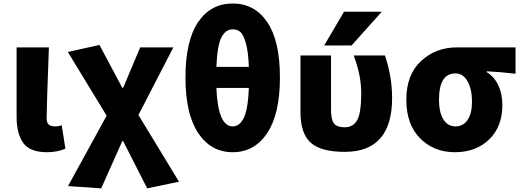

<svg xmlns="http://www.w3.org/2000/svg" viewBox="-20 -833 2899 1068"><path d="M241.2 13.7Q147.5 13.7 109.9 -37.1Q72.3 -87.9 72.3 -184.6V-569.3H252Q239.3 -229.5 239.3 -177.7Q239.3 -150.4 251 -140.1Q262.7 -129.9 288.1 -129.9Q308.6 -129.9 323.2 -136.7L343.8 -5.9Q297.9 13.7 241.2 13.7Z M543 214.8 358.4 202.1 573.2 -189.5 357.4 -543.9 533.2 -583 660.2 -344.7H665L759.8 -569.3H944.3L750 -193.4L975.6 177.7L798.8 214.8L665 -47.9H660.2Z M1364.3 -343.8H1183.6Q1192.4 -129.9 1274.4 -129.9Q1312.5 -129.9 1335.9 -176.8Q1359.4 -223.6 1364.3 -343.8ZM1183.6 -460.9H1364.3Q1361.3 -543.9 1347.7 -592.3Q1334 -640.6 1316.9 -655.3Q1299.8 -669.9 1274.4 -669.9Q1235.4 -669.9 1211.9 -625.5Q1188.5 -581.1 1183.6 -460.9ZM1011.7 -402.3Q1011.7 -606.4 1082 -710Q1152.3 -813.5 1274.4 -813.5Q1396.5 -813.5 1466.8 -709.5Q1537.1 -605.5 1537.1 -402.3Q1537.1 -199.2 1466.3 -92.8Q1395.5 13.7 1274.4 13.7Q1153.3 13.7 1082.5 -92.8Q1011.7 -199.2 1011.7 -402.3Z M2103.5 -767.6 1935.5 -580.1H1783.2L1893.6 -767.6ZM2161.1 -288.1Q2161.1 11.7 1897.5 11.7Q1764.6 11.7 1708 -39.6Q1651.4 -90.8 1651.4 -209V-524.4H1821.3V-224.6Q1821.3 -167 1837.9 -146Q1854.5 -125 1897.5 -125Q1944.3 -125 1966.8 -164.6Q1989.3 -204.1 1989.3 -315.4Q1989.3 -415 1947.3 -524.4H2121.1Q2161.1 -407.2 2161.1 -288.1Z M2240.2 -278.3Q2240.2 -418 2322.3 -493.7Q2404.3 -569.3 2519.5 -569.3H2847.7V-422.9Q2754.9 -433.6 2687.5 -436.5V-431.6Q2728.5 -407.2 2751.5 -359.4Q2774.4 -311.5 2774.4 -249Q2774.4 -128.9 2701.2 -57.6Q2627.9 13.7 2510.7 13.7Q2393.6 13.7 2316.9 -63.5Q2240.2 -140.6 2240.2 -278.3ZM2605.5 -267.6Q2605.5 -335 2581.1 -379.9Q2556.6 -424.8 2513.7 -424.8Q2421.9 -424.8 2421.9 -278.3Q2421.9 -208 2446.3 -168.9Q2470.7 -129.9 2513.7 -129.9Q2556.6 -129.9 2581.1 -166Q2605.5 -202.1 2605.5 -267.6Z"/></svg>

Font: Gen Shin Gothic Heavy
Style: Bold
Weight: 900
Designer: [Source Han Sans]
Ryoko NISHIZUKA  (kana & ideographs); Paul D. Hunt (Latin, Greek & Cyrillic); Wenlong ZHANG  (bopomofo
Version: Version 1.002.20150607